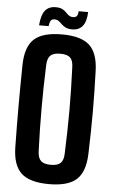

<svg xmlns="http://www.w3.org/2000/svg" viewBox="-63 -995 617 1045"><g transform="rotate(5 246.0 -473.0)"><path d="M245.5 9Q140.5 9 94 -33.5Q47.5 -76 45.5 -174Q44.5 -236 44 -291.8Q43.5 -347.5 43.5 -401Q43.5 -454.5 44 -510Q44.5 -565.5 45.5 -626.5Q47.5 -724.5 94 -766.8Q140.5 -809 245.5 -809Q349.5 -809 395.8 -766.8Q442 -724.5 445 -626.5Q447 -565.5 448 -510Q449 -454.5 449 -400.5Q449 -346.5 448 -291Q447 -235.5 445 -174Q442 -76 395.8 -33.5Q349.5 9 245.5 9ZM245.5 -96.5Q283.5 -96.5 299.8 -112.5Q316 -128.5 316.5 -166.5Q319 -228 320.2 -285.8Q321.5 -343.5 321.5 -400.2Q321.5 -457 320.2 -515Q319 -573 316.5 -634Q316 -672 299.8 -687.8Q283.5 -703.5 245.5 -703.5Q208 -703.5 191.5 -687.8Q175 -672 174 -634Q171.5 -573.5 170.5 -515.8Q169.5 -458 169.5 -401.2Q169.5 -344.5 170.5 -286.5Q171.5 -228.5 174 -166.5Q175 -128.5 191.5 -112.5Q208 -96.5 245.5 -96.5ZM324.5 -942.5H376.5Q374 -889 354 -865Q334 -841 297.5 -841Q275 -841 261.5 -848Q248 -855 238.8 -864.2Q229.5 -873.5 220.5 -880.2Q211.5 -887 197.5 -887Q183 -887 177 -877.2Q171 -867.5 168.5 -847.5H116.5Q120.5 -903.5 140.5 -928.5Q160.5 -953.5 198.5 -953.5Q221 -953.5 234.2 -946.8Q247.5 -940 256 -930.8Q264.5 -921.5 273.5 -914.8Q282.5 -908 297 -908Q312 -908 318 -917Q324 -926 324.5 -942.5Z"/></g></svg>

Font: Big Shoulders
Style: Bold
Weight: 700
Designer: Patric King
Foundry: XO Type Co
Version: Version 2.002